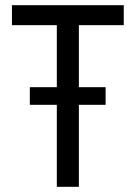

<svg xmlns="http://www.w3.org/2000/svg" viewBox="-20 -720 523 740"><path d="M199 0H284V-316H387V-384H284V-623H457V-700H26V-623H199V-384H95V-316H199Z"/></svg>

Font: Finlandica
Style: Regular
Weight: 400
Designer: Niklas Ekholm, Juho Hiilivirta, Jaakko Suomalainen
Foundry: Helsinki Type Studio
Version: Version 2.000;Glyphs 3.2 (3202)